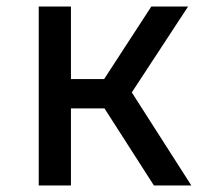

<svg xmlns="http://www.w3.org/2000/svg" viewBox="-20 -570 640 590"><path d="M99 0V-550H198V-327H300L445 -550H558L385 -286L568 0H453L301 -237H198V0Z"/></svg>

Font: JetBrains Mono NL Medium
Style: Regular
Weight: 500
Monospace: yes
Designer: Philipp Nurullin, Konstantin Bulenkov
Foundry: JetBrains
Version: Version 2.305; ttfautohint (v1.8.4.7-5d5b)